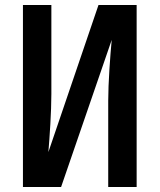

<svg xmlns="http://www.w3.org/2000/svg" viewBox="-20 -750 640 770"><path d="M225 0 428 -590C422 -527 414 -416 414 -346V0H528V-730H375L174 -140C179 -198 186 -302 186 -373V-730H72V0Z"/></svg>

Font: Tekne LDO
Style: Bold
Weight: 700
Monospace: yes
Designer: Alessio Laiso, Mario Rullo, Paolo Rosset
Foundry: Alessio Laiso
Version: Version 1.000;hotconv 1.0.109;makeotfexe 2.5.65596